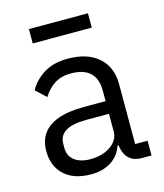

<svg xmlns="http://www.w3.org/2000/svg" viewBox="-108 -786 750 880"><g transform="rotate(-15 267.0 -346.5)"><path d="M505 0H460Q428 0 408 -13.5Q388 -27 379 -51Q370 -75 370 -106V-113L401 -84H366Q350 -37 310.5 -12.5Q271 12 217 12Q135 12 89.5 -30Q44 -72 44 -144Q44 -193 68 -226.5Q92 -260 140.5 -277.5Q189 -295 264 -295H366V-346Q366 -401 336 -430Q306 -459 244 -459Q198 -459 166 -438Q134 -417 113 -382L65 -427Q86 -468 132 -498Q178 -528 248 -528Q341 -528 393.5 -482Q446 -436 446 -354V-70H505ZM366 -235H260Q192 -235 160 -215Q128 -195 128 -157V-136Q128 -98 156 -77Q184 -56 230 -56Q270 -56 300.5 -68.5Q331 -81 348.5 -102.5Q366 -124 366 -150ZM112 -637V-705H392V-637Z"/></g></svg>

Font: IBM Plex Sans Var
Style: Regular
Weight: 400
Designer: Mike Abbink, Paul van der Laan, Pieter van Rosmalen
Foundry: Bold Monday
Version: Version 3.000